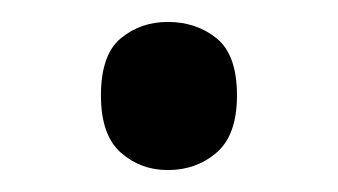

<svg xmlns="http://www.w3.org/2000/svg" viewBox="-20 -141 308 175"><path d="M72 -54Q72 -91 90 -106Q108 -121 133 -121Q159 -121 177.5 -106Q196 -91 196 -54Q196 -18 177.5 -2Q159 14 133 14Q108 14 90 -2Q72 -18 72 -54Z"/></svg>

Font: Noto Sans
Style: Regular
Weight: 400
Designer: Monotype Design Team
Foundry: Monotype Imaging Inc.
Version: Version 2.007